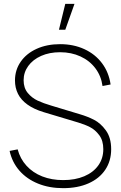

<svg xmlns="http://www.w3.org/2000/svg" viewBox="-20 -965 629 1000"><path d="M320 -945 287 -810H320L368 -945ZM309 15Q236.5 15 178 -8.8Q119.5 -32.5 81.2 -76.2Q43 -120 30 -179L72 -187Q85 -138 118 -101.8Q151 -65.5 200 -46.2Q249 -27 309 -27Q371.5 -27 418.8 -47Q466 -67 492 -103.5Q518 -140 518 -188Q518 -232.5 497 -260.8Q476 -289 448.5 -303Q421 -317 387 -327L207 -381Q156 -396.5 122.8 -420.5Q89.5 -444.5 73.8 -476Q58 -507.5 58 -546Q58 -600.5 87.8 -643.5Q117.5 -686.5 171 -710.8Q224.5 -735 293 -735Q363 -735 419.5 -709Q476 -683 511.5 -635.5Q547 -588 556 -525L514 -517Q507 -569 477 -609Q447 -649 399.2 -671Q351.5 -693 293 -693Q237.5 -693 194.2 -673.8Q151 -654.5 127 -621.2Q103 -588 103 -547Q103 -507 124.5 -481Q146 -455 176 -441Q206 -427 247 -415L396 -370Q435.5 -358.5 469.8 -341Q504 -323.5 531.5 -285.8Q559 -248 559 -188Q559 -126.5 528.2 -80.8Q497.5 -35 441 -10Q384.5 15 309 15Z"/></svg>

Font: Hauora
Style: Regular
Weight: 400
Designer: Wayne Shih
Foundry: WCYS
Version: Version 1.001